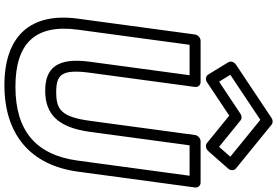

<svg xmlns="http://www.w3.org/2000/svg" viewBox="-213 -1004 1257 871"><g transform="rotate(90 415.5 -568.5)"><path d="M319.3 -984.8 523.6 -1121 691 -984.8 646 -933.8 526.2 -1031.2C518.1 -1037.7 505.5 -1037 496.7 -1031.2L350.5 -933.8ZM272.8 -1010.2C260.4 -1001.9 256.2 -985.9 262.8 -975L318.5 -884C324.4 -874.4 339.9 -870.4 352.6 -878.8L504.5 -980L629.1 -878.8C637.8 -871.7 654.5 -872.6 664.6 -884L744.9 -975C754.8 -986.3 754.2 -1002.2 744.4 -1010.2L545.3 -1172.2C538 -1178.1 525.6 -1178.7 515.7 -1172.2ZM592.5 -825 528.1 -348C510.3 -216.8 476 -195 398.4 -195C320.7 -195 292.3 -216.8 310.1 -348L374.5 -825C376.6 -840.1 363.7 -850 352.9 -850H164.9C149.8 -850 138 -835.7 136.5 -825L64.6 -293C35.3 -76.1 145.7 40 366.6 40C587.5 40 729.3 -76.1 758.6 -293L830.5 -825C832.6 -840.1 819.7 -850 808.9 -850H620.9C605.8 -850 594 -835.7 592.5 -825ZM639.2 -800H777.2L708.6 -293C682.8 -101.9 572.4 -10 373.4 -10C174.3 -10 88.8 -101.9 114.6 -293L183.2 -800H321.2L260.1 -348C240.5 -203.2 285.2 -145 391.6 -145C498 -145 558.5 -203.2 578.1 -348Z"/></g></svg>

Font: Hussar Techniczny
Style: Bold 
Weight: 700
Foundry: Cannot Into Space Fonts
Version: Version 0.77